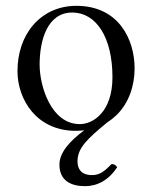

<svg xmlns="http://www.w3.org/2000/svg" viewBox="-20 -439 522 659"><path d="M382 135C378 128 372 124 363 124C341 146 325 162 296 162C259 162 246 141 246 115C246 69.3 278.2 38.6 348.7 -19.4C360.2 -26.6 370.6 -34.9 380 -44C423 -86 442 -146 442 -204C442 -303 388 -419 242 -419C179 -419 128 -393 93 -352C58 -311 40 -255 40 -195C40 -98 105 10 240 10C250.1 10 259.9 9.4 269.2 8.2C218.8 45.5 184 84.7 184 126C184 180 222 200 272 200C313 200 353 180 382 135ZM228 -396C310 -396 366 -311 366 -174C366 -54 299 -13 254 -13C155 -13 116 -144 116 -217C116 -300 142 -396 228 -396Z"/></svg>

Font: Libertinus Serif Display
Style: Regular
Weight: 400
Designer: Philipp H. Poll
Foundry: Khaled Hosny
Version: Version 6.1